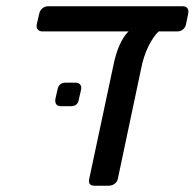

<svg xmlns="http://www.w3.org/2000/svg" viewBox="-20 -591 620 611"><path d="M97 -514 105 -548Q107 -558 115 -564.5Q123 -571 133 -571H562Q572 -571 576.5 -564.5Q581 -558 579 -548L572 -514Q570 -504 562.5 -497.5Q555 -491 544 -491H485Q468 -475 452.5 -444Q437 -413 429 -372L355 -22Q353 -12 344.5 -6Q336 0 326 0H281Q259 0 264 -22L340 -379Q348 -420 361 -448.5Q374 -477 389 -491H115Q105 -491 100 -497.5Q95 -504 97 -514ZM156 -275 163 -306Q167 -328 190 -328H220Q230 -328 235 -322Q240 -316 238 -306L231 -275Q228 -253 205 -253H174Q154 -253 156 -275Z"/></svg>

Font: SVN-Rubik
Style: Italic
Weight: 400
Italic angle: -12°
Designer: Hubert and Fischer
Foundry: Hubert & Fischer
Version: Version 2.101; ttfautohint (v1.8.3)